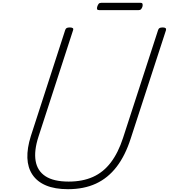

<svg xmlns="http://www.w3.org/2000/svg" viewBox="-20 -1325 1200 1364"><path d="M463 19Q370 19 307 -7.5Q244 -34 210.5 -84Q177 -134 174.5 -203Q172 -272 199 -358L443 -1111Q446 -1121 453 -1125.5Q460 -1130 476 -1130Q490 -1130 496.5 -1125.5Q503 -1121 499 -1110L253 -353Q221 -254 233 -182.5Q245 -111 303 -73Q361 -35 468 -35Q566 -35 640 -68Q714 -101 767 -170.5Q820 -240 854 -345L1103 -1111Q1106 -1121 1113 -1125.5Q1120 -1130 1136 -1130Q1165 -1130 1159 -1110L909 -342Q870 -220 808.5 -140Q747 -60 661.5 -20.5Q576 19 463 19ZM685 -1253Q673 -1253 670 -1259.5Q667 -1266 671 -1278Q675 -1291 681 -1298Q687 -1305 699 -1305H978Q990 -1305 992.5 -1297.5Q995 -1290 992 -1278Q988 -1266 982 -1259.5Q976 -1253 964 -1253Z"/></svg>

Font: Playwrite CU ExtraLight
Style: Regular
Weight: 250
Designer: Veronika Burian, José Scaglione
Foundry: TypeTogether
Version: Version 1.002